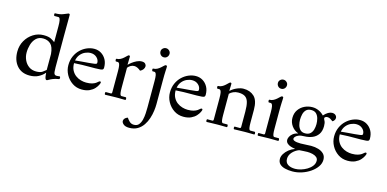

<svg xmlns="http://www.w3.org/2000/svg" viewBox="-89 -1275 4202 2083"><g transform="rotate(15 2012.0 -233.0)"><path d="M484 -146Q484 -112 486.5 -93Q489 -74 498 -66Q506 -60 519 -60Q528 -60 537 -61.5Q546 -63 553 -63Q556 -63 558.5 -58Q561 -53 561 -48Q561 -35 555 -33Q512 -26 486 -15Q460 -4 446.5 4.5Q433 13 426 13Q415 13 410 -1.5Q405 -16 403.5 -34Q402 -52 401 -62H399Q374 -31 332.5 -9Q291 13 233 13Q142 13 90.5 -47Q39 -107 39 -204Q39 -272 70.5 -327.5Q102 -383 155 -416.5Q208 -450 271 -450Q326 -450 354.5 -434.5Q383 -419 399 -406V-584Q399 -627 395 -647.5Q391 -668 385.5 -674.5Q380 -681 374 -681H329Q326 -681 323.5 -686.5Q321 -692 321 -697Q321 -700 322 -705.5Q323 -711 327 -711Q381 -711 415.5 -725Q450 -739 470 -747Q485 -747 485 -735Q485 -721 485 -684.5Q485 -648 484.5 -597Q484 -546 484 -489Q484 -432 484 -376ZM399 -273Q392 -353 358.5 -383.5Q325 -414 274 -414Q225 -414 195 -384Q165 -354 152 -309.5Q139 -265 139 -220Q139 -176 157 -136.5Q175 -97 209 -72.5Q243 -48 291 -48Q338 -48 361.5 -65Q385 -82 399 -94Z M960 -250Q908 -246 835 -247Q762 -248 666 -242Q666 -195 683 -162.5Q700 -130 727 -110Q754 -90 785.5 -81Q817 -72 846 -72Q887 -72 912.5 -80Q938 -88 952.5 -98Q967 -108 975 -116Q983 -124 990 -124Q1001 -124 1001 -112Q1001 -106 991.5 -86Q982 -66 961.5 -43Q941 -20 906 -3.5Q871 13 820 13Q760 13 713 -18.5Q666 -50 639 -100Q612 -150 612 -205Q612 -262 632.5 -307.5Q653 -353 686.5 -384.5Q720 -416 760 -432.5Q800 -449 840 -449Q883 -449 917.5 -428Q952 -407 973 -369.5Q994 -332 994 -280Q994 -264 987 -258Q980 -252 960 -250ZM813 -395Q783 -395 752.5 -381.5Q722 -368 699.5 -341Q677 -314 669 -273Q704 -277 744 -280Q784 -283 820 -286Q856 -289 876 -292Q894 -294 901.5 -298Q909 -302 909 -311Q909 -345 881.5 -370Q854 -395 813 -395Z M1233 -376Q1245 -389 1267 -406Q1289 -423 1317 -436.5Q1345 -450 1373 -450Q1399 -450 1411.5 -437.5Q1424 -425 1424 -408Q1424 -392 1412.5 -375Q1401 -358 1379 -348Q1362 -363 1343.5 -372Q1325 -381 1307 -381Q1284 -381 1265 -369.5Q1246 -358 1234 -342V-118Q1234 -80 1237 -61Q1240 -42 1245 -36Q1250 -30 1255 -30H1304Q1308 -30 1310 -24Q1312 -18 1312 -13Q1312 -9 1310.5 -4.5Q1309 0 1306 0Q1279 0 1262.5 -0.5Q1246 -1 1232 -1Q1218 -1 1197 -1Q1154 -1 1132 0.5Q1110 2 1081 2Q1078 2 1076 -3.5Q1074 -9 1074 -13Q1074 -18 1075.5 -23Q1077 -28 1079 -28H1137Q1149 -28 1149 -45V-280Q1149 -323 1145 -343.5Q1141 -364 1134.5 -370.5Q1128 -377 1121 -377H1101Q1098 -377 1095.5 -382.5Q1093 -388 1093 -393Q1093 -396 1094 -401.5Q1095 -407 1099 -407Q1122 -407 1142 -417.5Q1162 -428 1177.5 -442.5Q1193 -457 1204 -467.5Q1215 -478 1219 -478Q1233 -478 1233 -466Q1233 -438 1232 -419.5Q1231 -401 1231 -376Z M1645 -42Q1645 -10 1639.5 32Q1634 74 1620 117.5Q1606 161 1581 198Q1556 235 1517.5 258Q1479 281 1424 281Q1382 281 1360.5 263.5Q1339 246 1339 226Q1339 212 1350 198.5Q1361 185 1383 178Q1395 197 1415 216.5Q1435 236 1466 236Q1501 236 1520 213Q1539 190 1547.5 155Q1556 120 1558 82Q1560 44 1560 15V-280Q1560 -323 1556 -343.5Q1552 -364 1545.5 -370.5Q1539 -377 1532 -377H1512Q1509 -377 1506.5 -382.5Q1504 -388 1504 -393Q1504 -396 1505 -401.5Q1506 -407 1510 -407Q1534 -407 1554 -417.5Q1574 -428 1590 -442.5Q1606 -457 1617 -467.5Q1628 -478 1634 -478Q1649 -478 1649 -466Q1649 -452 1648.5 -440.5Q1648 -429 1647 -412.5Q1646 -396 1645.5 -369Q1645 -342 1645 -297ZM1590 -555Q1568 -555 1553.5 -570.5Q1539 -586 1539 -608Q1539 -629 1554.5 -643Q1570 -657 1590 -657Q1610 -657 1625.5 -642.5Q1641 -628 1641 -608Q1641 -586 1626.5 -570.5Q1612 -555 1590 -555Z M2101 -250Q2049 -246 1976 -247Q1903 -248 1807 -242Q1807 -195 1824 -162.5Q1841 -130 1868 -110Q1895 -90 1926.5 -81Q1958 -72 1987 -72Q2028 -72 2053.5 -80Q2079 -88 2093.5 -98Q2108 -108 2116 -116Q2124 -124 2131 -124Q2142 -124 2142 -112Q2142 -106 2132.5 -86Q2123 -66 2102.5 -43Q2082 -20 2047 -3.5Q2012 13 1961 13Q1901 13 1854 -18.5Q1807 -50 1780 -100Q1753 -150 1753 -205Q1753 -262 1773.5 -307.5Q1794 -353 1827.5 -384.5Q1861 -416 1901 -432.5Q1941 -449 1981 -449Q2024 -449 2058.5 -428Q2093 -407 2114 -369.5Q2135 -332 2135 -280Q2135 -264 2128 -258Q2121 -252 2101 -250ZM1954 -395Q1924 -395 1893.5 -381.5Q1863 -368 1840.5 -341Q1818 -314 1810 -273Q1845 -277 1885 -280Q1925 -283 1961 -286Q1997 -289 2017 -292Q2035 -294 2042.5 -298Q2050 -302 2050 -311Q2050 -345 2022.5 -370Q1995 -395 1954 -395Z M2373 -388Q2403 -416 2443 -433Q2483 -450 2516 -450Q2590 -450 2636 -406.5Q2682 -363 2682 -258V-118Q2682 -80 2685 -61Q2688 -42 2693 -36Q2698 -30 2703 -30H2752Q2756 -30 2758 -24Q2760 -18 2760 -13Q2760 -9 2758.5 -4.5Q2757 0 2754 0Q2727 0 2711 -0.5Q2695 -1 2680.5 -1Q2666 -1 2645 -1Q2602 -1 2580 0.5Q2558 2 2529 2Q2526 2 2524 -3.5Q2522 -9 2522 -13Q2522 -18 2523.5 -23Q2525 -28 2527 -28H2585Q2597 -28 2597 -45V-214Q2597 -282 2585.5 -321.5Q2574 -361 2546.5 -378Q2519 -395 2471 -395Q2441 -395 2415 -383.5Q2389 -372 2374 -355V-118Q2374 -80 2377 -61Q2380 -42 2385 -36Q2390 -30 2395 -30H2444Q2448 -30 2450 -24Q2452 -18 2452 -13Q2452 -9 2450.5 -4.5Q2449 0 2446 0Q2419 0 2402.5 -0.5Q2386 -1 2372 -1Q2358 -1 2337 -1Q2294 -1 2272 0.5Q2250 2 2221 2Q2218 2 2216 -3.5Q2214 -9 2214 -13Q2214 -18 2215.5 -23Q2217 -28 2219 -28H2277Q2289 -28 2289 -45V-280Q2289 -323 2285 -343.5Q2281 -364 2274.5 -370.5Q2268 -377 2261 -377H2241Q2238 -377 2235.5 -382.5Q2233 -388 2233 -393Q2233 -396 2234 -401.5Q2235 -407 2239 -407Q2262 -407 2282 -417.5Q2302 -428 2317.5 -442.5Q2333 -457 2344 -467.5Q2355 -478 2359 -478Q2373 -478 2373 -466Q2373 -448 2372.5 -436.5Q2372 -425 2371.5 -415Q2371 -405 2371 -388Z M2951 -118Q2951 -80 2954 -61Q2957 -42 2962 -36Q2967 -30 2972 -30H3021Q3025 -30 3027 -24Q3029 -18 3029 -13Q3029 -9 3027.5 -4.5Q3026 0 3023 0Q2996 0 2979.5 -0.5Q2963 -1 2949 -1Q2935 -1 2914 -1Q2871 -1 2849 0.5Q2827 2 2798 2Q2795 2 2793 -3.5Q2791 -9 2791 -13Q2791 -18 2792.5 -23Q2794 -28 2796 -28H2854Q2866 -28 2866 -45V-280Q2866 -323 2862 -343.5Q2858 -364 2851.5 -370.5Q2845 -377 2838 -377H2818Q2815 -377 2812.5 -382.5Q2810 -388 2810 -393Q2810 -396 2811 -401.5Q2812 -407 2816 -407Q2840 -407 2860 -417.5Q2880 -428 2896 -442.5Q2912 -457 2923 -467.5Q2934 -478 2940 -478Q2955 -478 2955 -466Q2955 -452 2954.5 -440.5Q2954 -429 2953 -412.5Q2952 -396 2951.5 -369Q2951 -342 2951 -297ZM2909 -555Q2887 -555 2872.5 -570.5Q2858 -586 2858 -608Q2858 -629 2873.5 -643Q2889 -657 2909 -657Q2929 -657 2944.5 -642.5Q2960 -628 2960 -608Q2960 -586 2945.5 -570.5Q2931 -555 2909 -555Z M3290 -450Q3327 -450 3361 -434.5Q3395 -419 3420 -392Q3443 -419 3467 -432.5Q3491 -446 3511 -446Q3537 -446 3551 -432.5Q3565 -419 3565 -402Q3565 -390 3558 -378Q3551 -366 3537 -358Q3522 -370 3507 -379Q3492 -388 3472 -388Q3463 -388 3452.5 -382.5Q3442 -377 3442 -368Q3442 -359 3452.5 -340.5Q3463 -322 3463 -284Q3463 -227 3438.5 -191.5Q3414 -156 3373.5 -139.5Q3333 -123 3285 -122Q3246 -122 3222 -112Q3198 -102 3187.5 -89.5Q3177 -77 3177 -68Q3177 -55 3190.5 -48Q3204 -41 3224.5 -38.5Q3245 -36 3266 -36Q3302 -36 3327.5 -38.5Q3353 -41 3384 -41Q3428 -41 3466 -29.5Q3504 -18 3527.5 6.5Q3551 31 3551 71Q3551 112 3525 149.5Q3499 187 3456 216.5Q3413 246 3361 263Q3309 280 3256 280Q3210 280 3172.5 270.5Q3135 261 3113.5 239.5Q3092 218 3092 181Q3092 154 3109.5 125.5Q3127 97 3156 73.5Q3185 50 3220 38V35Q3196 32 3171.5 24Q3147 16 3131 0.5Q3115 -15 3115 -39Q3115 -52 3124 -71.5Q3133 -91 3154.5 -108.5Q3176 -126 3211 -134V-136Q3165 -153 3136.5 -193Q3108 -233 3108 -282Q3108 -335 3134 -372.5Q3160 -410 3201.5 -430Q3243 -450 3290 -450ZM3283 -155Q3320 -155 3340.5 -173.5Q3361 -192 3369.5 -221.5Q3378 -251 3378 -284Q3378 -314 3370 -345Q3362 -376 3342 -396.5Q3322 -417 3285 -417Q3248 -417 3228 -397Q3208 -377 3200.5 -346.5Q3193 -316 3193 -284Q3193 -254 3201 -224.5Q3209 -195 3228.5 -175Q3248 -155 3283 -155ZM3361 33Q3334 33 3315.5 35Q3297 37 3270 38Q3228 53 3197 87Q3166 121 3166 162Q3166 204 3196.5 224.5Q3227 245 3279 245Q3309 245 3344 234.5Q3379 224 3410.5 205Q3442 186 3462.5 159.5Q3483 133 3483 101Q3483 76 3465 61Q3447 46 3419 39.5Q3391 33 3361 33Z M3945 -250Q3893 -246 3820 -247Q3747 -248 3651 -242Q3651 -195 3668 -162.5Q3685 -130 3712 -110Q3739 -90 3770.5 -81Q3802 -72 3831 -72Q3872 -72 3897.5 -80Q3923 -88 3937.5 -98Q3952 -108 3960 -116Q3968 -124 3975 -124Q3986 -124 3986 -112Q3986 -106 3976.5 -86Q3967 -66 3946.5 -43Q3926 -20 3891 -3.5Q3856 13 3805 13Q3745 13 3698 -18.5Q3651 -50 3624 -100Q3597 -150 3597 -205Q3597 -262 3617.5 -307.5Q3638 -353 3671.5 -384.5Q3705 -416 3745 -432.5Q3785 -449 3825 -449Q3868 -449 3902.5 -428Q3937 -407 3958 -369.5Q3979 -332 3979 -280Q3979 -264 3972 -258Q3965 -252 3945 -250ZM3798 -395Q3768 -395 3737.5 -381.5Q3707 -368 3684.5 -341Q3662 -314 3654 -273Q3689 -277 3729 -280Q3769 -283 3805 -286Q3841 -289 3861 -292Q3879 -294 3886.5 -298Q3894 -302 3894 -311Q3894 -345 3866.5 -370Q3839 -395 3798 -395Z"/></g></svg>

Font: Sedan
Style: Regular
Weight: 400
Designer: Sebastian Salazar
Foundry: Sebastian Salazar
Version: Version 1.100; ttfautohint (v1.8.4.7-5d5b)